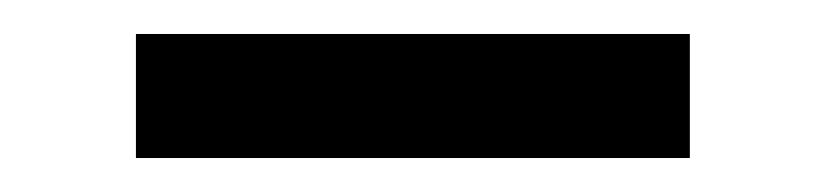

<svg xmlns="http://www.w3.org/2000/svg" viewBox="-20 -764 487 113"><path d="M60 -744H386V-671H60Z"/></svg>

Font: Source Han Serif JP
Style: Bold
Weight: 700
Designer: Ryoko NISHIZUKA  (kana & ideographs); Frank Grießhammer (Latin, Greek & Cyrillic); Wenlong ZHANG  (bopomofo); Sandoll Co
Foundry: Adobe Systems Incorporated
Version: Version 1.000;PS 1;hotconv 16.6.53;makeotf.lib2.5.65590